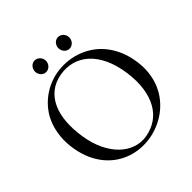

<svg xmlns="http://www.w3.org/2000/svg" viewBox="-226 -1054 1238 1238"><g transform="rotate(-45 393.5 -435.0)"><path d="M325.7 -824.7Q325.7 -814 321.8 -804.2Q317.9 -794.4 310.8 -787.1Q303.7 -779.8 294.7 -775.6Q285.6 -771.5 275.4 -771.5Q265.1 -771.5 256.1 -775.6Q247.1 -779.8 240.5 -787.1Q233.9 -794.4 230 -804.2Q226.1 -814 226.1 -824.7Q226.1 -835.4 230 -845Q233.9 -854.5 240.5 -861.8Q247.1 -869.1 256.1 -873.3Q265.1 -877.4 275.4 -877.4Q285.6 -877.4 294.7 -873.3Q303.7 -869.1 310.8 -861.8Q317.9 -854.5 321.8 -845Q325.7 -835.4 325.7 -824.7ZM538.6 -824.7Q538.6 -814 534.7 -804.2Q530.8 -794.4 523.9 -787.1Q517.1 -779.8 508.1 -775.6Q499 -771.5 488.8 -771.5Q478.5 -771.5 469.5 -775.6Q460.4 -779.8 453.9 -787.1Q447.3 -794.4 443.4 -804.2Q439.5 -814 439.5 -824.7Q439.5 -835.4 443.4 -845Q447.3 -854.5 453.9 -861.8Q460.4 -869.1 469.5 -873.3Q478.5 -877.4 488.8 -877.4Q499 -877.4 508.1 -873.3Q517.1 -869.1 523.9 -861.8Q530.8 -854.5 534.7 -845Q538.6 -835.4 538.6 -824.7ZM734.9 -412.6Q744.6 -353 738.5 -301Q732.4 -249 714.1 -205.3Q695.8 -161.6 667.2 -126.5Q638.7 -91.3 603.3 -65.2Q567.9 -39.1 527.3 -22.2Q486.8 -5.4 445.3 1.5Q404.3 8.3 362.1 5.6Q319.8 2.9 279.5 -10.3Q239.3 -23.4 202.6 -47.6Q166 -71.8 136 -107.2Q106 -142.6 84.2 -189.9Q62.5 -237.3 52.2 -296.9Q42 -358.9 47.1 -412.4Q52.2 -465.8 69.1 -510.5Q85.9 -555.2 113.3 -590.8Q140.6 -626.5 174.6 -652.6Q208.5 -678.7 247.3 -695.6Q286.1 -712.4 326.2 -719.2Q366.7 -726.1 409.9 -723.4Q453.1 -720.7 495.1 -707.5Q537.1 -694.3 576.2 -669.9Q615.2 -645.5 647 -609.1Q678.7 -572.8 701.7 -523.9Q724.6 -475.1 734.9 -412.6ZM440.4 -23.9Q494.6 -33.7 536.6 -62.7Q578.6 -91.8 605.2 -139.2Q631.8 -186.5 641.4 -251.5Q650.9 -316.4 639.6 -398.4Q627.9 -481 599.6 -541Q571.3 -601.1 530.3 -638.2Q489.3 -675.3 438.5 -689.2Q387.7 -703.1 331.1 -693.4Q272.5 -683.1 231.9 -650.9Q191.4 -618.7 168.7 -569.1Q146 -519.5 140.9 -455.1Q135.7 -390.6 147.5 -315.4Q159.2 -238.8 187.5 -180.2Q215.8 -121.6 255.1 -84Q294.4 -46.4 342 -30.5Q389.6 -14.6 440.4 -23.9Z"/></g></svg>

Font: Varendra
Style: Regular
Weight: 400
Designer: Jacob Thomas
Foundry: Bangla Type Foundry
Version: Version 1.008